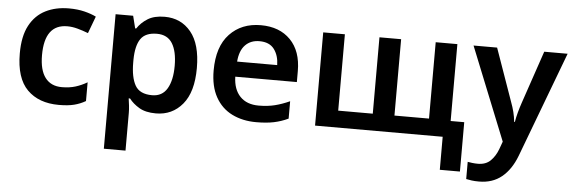

<svg xmlns="http://www.w3.org/2000/svg" viewBox="-50 -712 3310 1112"><g transform="rotate(5 1605.0 -156.0)"><path d="M300 10Q183 10 116 -57Q49 -124 49 -268Q49 -368 82.5 -430.5Q116 -493 175 -522.5Q234 -552 310 -552Q361 -552 401 -542Q441 -532 469 -518L432 -419Q401 -431 370 -439.5Q339 -448 310 -448Q178 -448 178 -269Q178 -182 211.5 -138Q245 -94 308 -94Q353 -94 388 -105Q423 -116 455 -135V-26Q424 -8 388.5 1Q353 10 300 10Z M867 -552Q962 -552 1020 -481.5Q1078 -411 1078 -272Q1078 -133 1018.5 -61.5Q959 10 864 10Q804 10 767 -12Q730 -34 708 -63H700Q703 -44 705.5 -21.5Q708 1 708 20V240H582V-542H684L702 -470H708Q730 -504 768 -528Q806 -552 867 -552ZM831 -450Q764 -450 736.5 -410Q709 -370 708 -289V-273Q708 -186 734.5 -139.5Q761 -93 833 -93Q892 -93 920.5 -141.5Q949 -190 949 -274Q949 -358 920.5 -404Q892 -450 831 -450Z M1426 -552Q1535 -552 1598.5 -487Q1662 -422 1662 -306V-242H1304Q1306 -168 1345 -127.5Q1384 -87 1453 -87Q1505 -87 1547 -97.5Q1589 -108 1633 -128V-27Q1593 -8 1550 1Q1507 10 1447 10Q1368 10 1306.5 -20.5Q1245 -51 1210.5 -113Q1176 -175 1176 -267Q1176 -406 1245 -479Q1314 -552 1426 -552ZM1426 -459Q1375 -459 1343.5 -426.5Q1312 -394 1307 -330H1540Q1539 -386 1511.5 -422.5Q1484 -459 1426 -459Z M2569 -542V-95H2648V192H2531V0H1789V-542H1915V-98H2116V-542H2242V-98H2443V-542Z M2663 -542H2800L2908 -236Q2919 -207 2926 -179Q2933 -151 2936 -122H2940Q2944 -147 2952 -177Q2960 -207 2970 -236L3074 -542H3210L2979 72Q2948 153 2894.5 196.5Q2841 240 2763 240Q2738 240 2720 237.5Q2702 235 2688 232V132Q2699 134 2714.5 136Q2730 138 2747 138Q2794 138 2821.5 110.5Q2849 83 2864 42L2880 -2Z"/></g></svg>

Font: Noto Sans SemiBold
Style: Regular
Weight: 600
Designer: Monotype Design Team
Foundry: Monotype Imaging Inc.
Version: Version 2.007